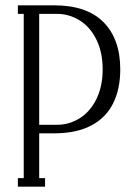

<svg xmlns="http://www.w3.org/2000/svg" viewBox="-20 -700 499 720"><path d="M183 -680Q306 -680 368.5 -616.5Q431 -553 431 -440Q431 -366 404 -312Q377 -258 321.5 -229Q266 -200 183 -200H127V-32H149V0H47V-32H69V-648H47V-680ZM193 -232Q240 -232 279.5 -257Q319 -282 342 -329.5Q365 -377 365 -440Q365 -503 342 -550.5Q319 -598 279.5 -623Q240 -648 193 -648H127V-232Z"/></svg>

Font: Margherita Variable
Style: Regular
Weight: 400
Designer: James Puckett
Foundry: Dunwich Type Founders
Version: Version 1.008